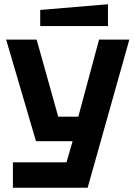

<svg xmlns="http://www.w3.org/2000/svg" viewBox="-20 -747 640 907"><path d="M41 140V20H294L323 -80H150L9 -560H153L255 -196H350L448 -560H591L394 140ZM170 -624V-700L490 -727V-624Z"/></svg>

Font: Tektur SemiBold
Style: Regular
Weight: 600
Designer: Adam Jagosz
Foundry: Adam Jagosz
Version: Version 1.005;gftools[0.9.30]